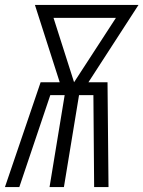

<svg xmlns="http://www.w3.org/2000/svg" viewBox="-35 -755 579 775"><path d="M-15 0 129 -423H206L106 -735H524L322 -423H399L403 0H345L342 -371H284L223 0H165L226 -371H168L43 0ZM264 -423 433 -683H181Z"/></svg>

Font: Iosevka Term Curly Light
Style: Italic
Weight: 300
Italic angle: -9°
Designer: Belleve Invis
Foundry: Belleve Invis
Version: Version 32.3.0